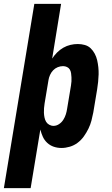

<svg xmlns="http://www.w3.org/2000/svg" viewBox="-56 -755 576 990"><path d="M-36 215 121 -735H259L213 -453Q224 -470 238.5 -484.5Q253 -499 270.5 -509Q288 -519 307 -523.5Q326 -528 345 -528Q364 -528 381.5 -523Q399 -518 411.5 -506Q424 -494 432.5 -478Q441 -462 445 -444.5Q449 -427 451 -408.5Q453 -390 452.5 -371Q452 -352 450 -333Q448 -314 445 -295L425 -175Q421 -154 415.5 -133Q410 -112 400 -91.5Q390 -71 376.5 -52Q363 -33 344.5 -19Q326 -5 304 1.5Q282 8 261 8Q240 8 221 1.5Q202 -5 187.5 -18.5Q173 -32 165 -49.5Q157 -67 152 -87L102 215ZM220 -106Q235 -106 248.5 -115Q262 -124 270.5 -137.5Q279 -151 283.5 -165.5Q288 -180 290 -194L310 -314Q312 -325 312.5 -335.5Q313 -346 312.5 -356.5Q312 -367 310.5 -377.5Q309 -388 304 -396.5Q299 -405 289.5 -409.5Q280 -414 269 -414Q255 -414 241.5 -408.5Q228 -403 218 -392.5Q208 -382 202 -368.5Q196 -355 194 -342L174 -222Q172 -209 171 -197Q170 -185 170.5 -173Q171 -161 173.5 -149Q176 -137 181.5 -127.5Q187 -118 197.5 -112Q208 -106 220 -106Z"/></svg>

Font: Iosevka SS18 Heavy
Style: Italic
Weight: 900
Italic angle: -9°
Monospace: yes
Designer: Belleve Invis
Foundry: Belleve Invis
Version: Version 25.1.1; ttfautohint (v1.8.4)